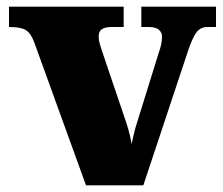

<svg xmlns="http://www.w3.org/2000/svg" viewBox="-20 -556 668 576"><path d="M82 -431Q72 -457 57 -466Q42 -475 7 -475V-536H351V-475H316Q294 -475 285 -468Q276 -461 276 -447Q276 -436 279 -425.5Q282 -415 285 -406L349 -217Q359 -189 365 -168Q371 -147 375 -124Q383 -164 392 -191L456 -397Q461 -411 463.5 -422.5Q466 -434 466 -448Q466 -458 457 -466.5Q448 -475 425 -475H404V-536H628V-475H602Q583 -475 571 -461Q559 -447 545 -406L410 0H238Z"/></svg>

Font: Noto Serif Black
Style: Regular
Weight: 900
Designer: Monotype Design Team
Foundry: Monotype Imaging Inc.
Version: Version 2.014; ttfautohint (v1.8.4.7-5d5b)